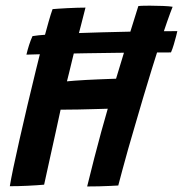

<svg xmlns="http://www.w3.org/2000/svg" viewBox="-20 -674 661 694"><path d="M598 -484.5Q568 -484.5 519 -484.2Q470 -484 410.2 -483.2Q350.5 -482.5 289 -481.5Q227.5 -480.5 171.8 -479.2Q116 -478 75.5 -476.5Q79.5 -493.5 85.2 -511.5Q91 -529.5 97.5 -543.5Q115 -546.5 153.2 -549.2Q191.5 -552 242.2 -553.8Q293 -555.5 348.8 -557.2Q404.5 -559 457.8 -559.8Q511 -560.5 554 -561Q597 -561.5 621 -561.5Q620 -556.5 616.5 -542.8Q613 -529 608.2 -513Q603.5 -497 598 -484.5ZM15.5 -1Q19 -23 28.2 -67.5Q37.5 -112 50.8 -170.5Q64 -229 79.2 -293.5Q94.5 -358 109.8 -420.5Q125 -483 139 -535Q148 -568.5 155.8 -595.8Q163.5 -623 170 -641Q174.5 -641.5 189.2 -642.5Q204 -643.5 222.8 -644.5Q241.5 -645.5 259.5 -646Q277.5 -646.5 289 -646.5Q282.5 -621.5 273.5 -585.8Q264.5 -550 256 -518.5Q249 -490 242 -461.5Q235 -433 229.8 -411.2Q224.5 -389.5 222 -380Q233.5 -381 251.5 -382.5Q269.5 -384 290.8 -385Q312 -386 333 -387Q354 -388 371.5 -388.5Q389 -389 399.5 -389.5Q410.5 -425.5 424.5 -471.8Q438.5 -518 453 -565.5Q467.5 -613 480 -652Q486.5 -653 498.2 -653.2Q510 -653.5 521.5 -653.5Q545.5 -653.5 569.2 -652.5Q593 -651.5 604 -649.5Q596.5 -631 584.5 -596.8Q572.5 -562.5 558.2 -517.8Q544 -473 528.2 -422.5Q512.5 -372 497.2 -320.2Q482 -268.5 468 -220.5Q455 -176.5 443.2 -135.2Q431.5 -94 422.5 -60Q413.5 -26 407.5 -3.5Q398 -3 379 -2Q360 -1 337.8 -0.5Q315.5 0 295 0Q308 -53 320.8 -102.8Q333.5 -152.5 346 -197.8Q358.5 -243 369.5 -281Q359 -280.5 341.8 -280.2Q324.5 -280 304 -279.2Q283.5 -278.5 263 -278.2Q242.5 -278 225.8 -277.8Q209 -277.5 199 -277.5Q191 -239.5 181 -194.8Q171 -150 162 -109Q153 -68 146.8 -39.8Q140.5 -11.5 139.5 -6.5Q130.5 -5.5 114.2 -4.5Q98 -3.5 79.2 -2.5Q60.5 -1.5 43.5 -1.2Q26.5 -1 15.5 -1Z"/></svg>

Font: Grandstander Thin Medium
Style: Italic
Weight: 500
Italic angle: -15°
Version: Version 1.200